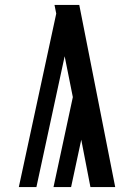

<svg xmlns="http://www.w3.org/2000/svg" viewBox="-20 -755 540 775"><path d="M56 0 207 -700 200 -735Q225 -735 250 -735Q275 -735 300 -735L445 0H345L308 -191L267 0H196L274 -363L241 -528L127 0Z"/></svg>

Font: Iosevka SS04 Semibold
Style: Regular
Weight: 600
Monospace: yes
Designer: Belleve Invis
Foundry: Belleve Invis
Version: Version 19.0.0; ttfautohint (v1.8.4)